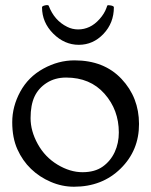

<svg xmlns="http://www.w3.org/2000/svg" viewBox="-20 -707 579 736"><path d="M141.1 -679.2Q141.1 -683.6 152.1 -686.3Q163.1 -689 166.5 -685.5Q188 -628.4 237.8 -604Q257.3 -594.2 279.8 -594.2Q302.2 -594.2 322.8 -603.8Q343.3 -613.3 361.6 -633.8Q379.9 -654.3 387.7 -675.8L391.1 -685.5Q394 -688.5 405.3 -686Q416.5 -683.6 416.5 -679.2Q416.5 -619.1 376.7 -577.1Q336.9 -535.2 282 -535.2Q227.1 -535.2 184.1 -578.1Q141.1 -621.1 141.1 -679.2ZM435.5 -199.2Q435.5 -285.6 380.6 -347.7Q325.7 -409.7 233.4 -409.7Q190.9 -409.7 159.2 -389.4Q127.4 -369.1 112.3 -336.7Q97.2 -304.2 97.2 -254.4Q97.2 -204.6 124.8 -154.8Q152.3 -105 200.4 -75.9Q248.5 -46.9 296.1 -46.9Q343.8 -46.9 373.8 -68.4Q403.8 -89.8 419.7 -124Q435.5 -158.2 435.5 -199.2ZM265.6 -475.6Q378.9 -475.6 445.8 -404.5Q512.7 -333.5 512.9 -231.9Q513.2 -130.4 442.4 -60.8Q371.6 8.8 263.7 8.8Q217.8 8.8 174.6 -9.8Q131.3 -28.3 98.9 -59.6Q66.4 -90.8 46.6 -134.8Q26.9 -178.7 26.9 -238.8Q26.9 -298.8 57.6 -355.5Q88.4 -412.1 146 -443.8Q203.6 -475.6 265.6 -475.6Z"/></svg>

Font: Della Respira
Style: Regular
Weight: 500
Version: Version 0.201